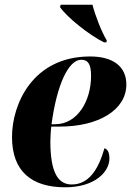

<svg xmlns="http://www.w3.org/2000/svg" viewBox="-20 -786 557 816"><path d="M422 -606H432L434 -614C412 -649 384 -722 373 -766H238L235 -756C264 -713 359 -637 422 -606ZM257 10C385 10 445 -57 445 -112C445 -141 436 -152 424 -156C398 -65 357 -2 285 -2C228 -2 194 -50 194 -186C194 -197 196 -235 198 -248H234C398 -248 517 -318 517 -427C517 -503 461 -546 363 -546C118 -546 31 -342 31 -204C31 -56 116 10 257 10ZM214 -258H199C222 -429 272 -532 325 -532C354 -532 367 -514 367 -463C367 -358 310 -258 214 -258Z"/></svg>

Font: Noto Serif Display SemiCondensed ExtraBold
Style: Italic
Weight: 800
Width: 4
Italic angle: -12°
Designer: Monotype Design Team
Foundry: Monotype Imaging Inc.
Version: Version 2.009